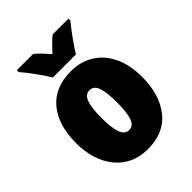

<svg xmlns="http://www.w3.org/2000/svg" viewBox="-220 -880 1003 1003"><g transform="rotate(-45 281.5 -378.0)"><path d="M278 10Q202 10 147 -27Q92 -64 63 -129.5Q34 -195 34 -278Q34 -410 97.5 -486.5Q161 -563 280 -563Q351 -563 406 -529.5Q461 -496 492 -432Q523 -368 523 -278Q523 -149 460.5 -69.5Q398 10 278 10ZM279 -130Q310 -130 323 -166Q336 -202 336 -278Q336 -353 323 -388.5Q310 -424 279 -424Q248 -424 234.5 -388Q221 -352 221 -277Q221 -203 234.5 -166.5Q248 -130 279 -130ZM466 -752Q442 -723 410.5 -679.5Q379 -636 361 -606H191Q174 -635 141 -680.5Q108 -726 85 -752V-766H204Q224 -752 252 -720Q266 -704 276 -694Q282 -700 305.5 -725.5Q329 -751 350 -766H466Z"/></g></svg>

Font: Noto Sans Display Black Narrow
Style: Regular
Weight: 900
Width: 4
Designer: Monotype Design team
Foundry: Monotype Imaging Inc.
Version: Version 1.000